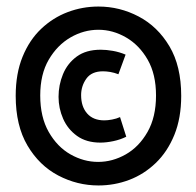

<svg xmlns="http://www.w3.org/2000/svg" viewBox="-20 -552 600 587"><path d="M281 15Q216 15 158 -15.5Q100 -46 64 -107Q28 -168 28 -259Q28 -327 49 -378.5Q70 -430 106 -464Q142 -498 187 -515Q232 -532 281 -532Q346 -532 404 -501.5Q462 -471 498 -410.5Q534 -350 534 -259Q534 -191 513 -139.5Q492 -88 456 -53.5Q420 -19 375 -2Q330 15 281 15ZM287 -116Q244 -116 215.5 -136.5Q187 -157 173 -189Q159 -221 159 -256Q159 -292 172.5 -325Q186 -358 214.5 -379Q243 -400 288 -400Q305 -400 325 -396.5Q345 -393 364 -385L342 -325Q329 -330 317 -332Q305 -334 295 -334Q260 -334 244 -311.5Q228 -289 228 -261Q228 -226 246.5 -205Q265 -184 299 -184Q309 -184 322.5 -186.5Q336 -189 347 -194L366 -134Q348 -125 326.5 -120.5Q305 -116 287 -116ZM280 -57Q324 -57 364.5 -80Q405 -103 431 -148.5Q457 -194 457 -260Q457 -325 431.5 -369.5Q406 -414 365.5 -437.5Q325 -461 281 -461Q236 -461 195.5 -437.5Q155 -414 129 -369.5Q103 -325 103 -260Q103 -194 129 -148.5Q155 -103 195.5 -80Q236 -57 280 -57Z"/></svg>

Font: Ubuntu Sans Mono
Style: Bold
Weight: 700
Monospace: yes
Designer: Dalton Maag Ltd
Foundry: Dalton Maag Ltd
Version: Version 1.006